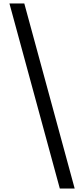

<svg xmlns="http://www.w3.org/2000/svg" viewBox="-20 -819 482 1098"><path d="M407 259H322L34 -799H119Z"/></svg>

Font: Noto Serif Sinhala ExtraBold
Style: Regular
Weight: 800
Designer: Jelle Bosma - Monotype Design Team
Foundry: Monotype Imaging Inc.
Version: Version 2.007; ttfautohint (v1.8.4.7-5d5b)